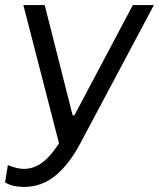

<svg xmlns="http://www.w3.org/2000/svg" viewBox="-38 -540 626 756"><path d="M-18 178 -7 110Q29 125 56 125Q101 125 138.5 92Q176 59 209 -1L202 54L54 -520H138L248 -86H255L485 -520H568L279 23Q236 105 181.5 150.5Q127 196 56 196Q37 196 17 192Q-3 188 -18 178Z"/></svg>

Font: Fixel Italic Variable Display Thin
Style: Italic
Weight: 100
Italic angle: -10°
Designer: AlfaBravo + MacPaw
Foundry: Kyrylo Tkachov, Marchela Mozhyna, Serhii Makarenko, Maria Weinstein, Zakhar Kryvoshyya
Version: Version 1.210;Glyphs 3.2 (3217)